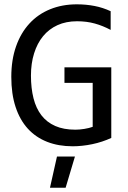

<svg xmlns="http://www.w3.org/2000/svg" viewBox="-20 -667 590 887"><path d="M491.2 -528.8V-615.2C467.4 -626.3 442.6 -634.4 416.7 -639.4C390.9 -644.4 363.6 -647 335 -647C290 -647 248.9 -639.4 211.7 -624.3C174.4 -609.1 142.5 -587.2 116 -558.3C89.4 -529.5 68.8 -494.4 54.2 -452.9C39.6 -411.4 32.2 -364.4 32.2 -312C32.2 -259.3 38.8 -212.9 52 -172.9C65.2 -132.8 84.1 -99.4 108.6 -72.5C133.2 -45.7 163 -25.4 198 -11.7C233 2 272.3 8.8 315.9 8.8C330.2 8.8 345.1 8 360.4 6.3C375.7 4.7 391 2.3 406.5 -1C422 -4.2 437.1 -8.3 451.9 -13.2C466.7 -18.1 480.8 -23.6 494.1 -29.8V-356H277.8V-284.2H408.2V-81.1C403 -79.1 397.1 -77.3 390.4 -75.7C383.7 -74.1 376.8 -72.7 369.6 -71.5C362.5 -70.4 355.3 -69.5 348.1 -68.8C341 -68.2 334.3 -67.9 328.1 -67.9C292 -67.9 261 -73.6 235.1 -85C209.2 -96.4 188 -112.8 171.4 -134.3C154.8 -155.8 142.6 -182 134.8 -212.9C127 -243.8 123 -278.8 123 -317.9C123 -355.3 127.8 -389.5 137.5 -420.4C147.1 -451.3 160.9 -477.8 179 -499.8C197 -521.7 219.2 -538.7 245.6 -550.8C272 -562.8 302.1 -568.8 335.9 -568.8C365.6 -568.8 392.9 -565.3 418 -558.3C443 -551.4 467.4 -541.5 491.2 -528.8ZM326.2 56.2H243.2L210.9 200.2H283.2Z"/></svg>

Font: CodeNewRoman Nerd Font Mono
Style: Regular
Weight: 400
Monospace: yes
Designer: Sam Radian
Foundry: Code New Roman
Version: Version 2.00 November 29, 2014;Nerd Fonts 3.2.1